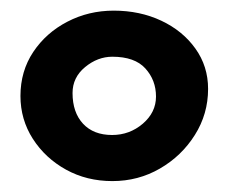

<svg xmlns="http://www.w3.org/2000/svg" viewBox="-20 -776 447 352"><path d="M186 -444Q139 -444 101 -465Q63 -486 40.2 -521.5Q17.5 -557 17.5 -600Q17.5 -645.5 41 -680.8Q64.5 -716 103.5 -736.2Q142.5 -756.5 188.5 -756.5Q236.5 -756.5 275.8 -738Q315 -719.5 338.2 -687Q361.5 -654.5 361.5 -613Q361.5 -567 337.2 -528.5Q313 -490 273.2 -467Q233.5 -444 186 -444ZM185.5 -528.5Q217.5 -528.5 241.8 -549.2Q266 -570 266 -599Q266 -629 246.5 -650.5Q227 -672 186 -672Q159 -672 136 -653Q113 -634 113 -605.5Q113 -570 132.2 -549.2Q151.5 -528.5 185.5 -528.5Z"/></svg>

Font: Grandstander Medium
Style: Regular
Weight: 500
Designer: Tyler Finck
Foundry: Etcetera Type Co
Version: Version 1.200; ttfautohint (v1.8.3)